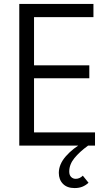

<svg xmlns="http://www.w3.org/2000/svg" viewBox="-20 -740 562 976"><path d="M78 0V-720H153V0ZM120 0V-67H463V0ZM120 -342V-408H434V-342ZM120 -653V-720H455V-653ZM359 216Q321 216 300 194.5Q279 173 279 139Q279 95 315 54Q351 13 406 -17L428 0Q384 32 358 64Q332 96 332 132Q332 150 341.5 159.5Q351 169 365 169Q385 169 401 153L430 189Q416 202 399 209Q382 216 359 216Z"/></svg>

Font: Instrument Sans SemiCondensed
Style: Regular
Weight: 400
Width: 4
Designer: Rodrigo Fuenzalida
Foundry: fragTYPE
Version: Version 1.000;gftools[0.9.28]